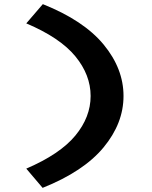

<svg xmlns="http://www.w3.org/2000/svg" viewBox="-20 -722 737 928"><path d="M186 186 107 93Q270 23 344 -66.5Q418 -156 418 -258Q418 -360 344 -450Q270 -540 107 -609L187 -702Q385 -623 481 -506.5Q577 -390 577 -258Q577 -126 480.5 -9.5Q384 107 186 186Z"/></svg>

Font: Lexend Zetta SemiBold
Style: Regular
Weight: 600
Designer: Bonnie Shaver-Troup, Thomas Jockin
Foundry: Lexend
Version: Version 1.007